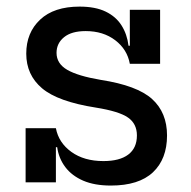

<svg xmlns="http://www.w3.org/2000/svg" viewBox="-20 -566 593 596"><path d="M324 10Q273.5 10 238.2 -5.2Q203 -20.5 182.8 -47.2Q162.5 -74 157.5 -109H135L153.5 -168Q162 -123 201.5 -94.5Q241 -66 301 -66Q351.5 -66 378.2 -86.2Q405 -106.5 405 -145.5Q405 -182 377.2 -201.2Q349.5 -220.5 277.5 -232Q159.5 -250.5 110.5 -292Q61.5 -333.5 61.5 -399.5Q61.5 -464.5 104.5 -505Q147.5 -545.5 227 -545.5Q276 -545.5 308 -530Q340 -514.5 357.2 -487.2Q374.5 -460 379 -424H401.5L383 -368Q375 -412.5 337.8 -441Q300.5 -469.5 246 -469.5Q202 -469.5 178.8 -450.5Q155.5 -431.5 155.5 -402Q155.5 -368.5 188.8 -349.2Q222 -330 293 -318Q406 -300.5 452.2 -258.5Q498.5 -216.5 498.5 -145.5Q498.5 -72.5 454.8 -31.2Q411 10 324 10ZM59.5 0V-168H153.5V0ZM383 -368V-535.5H477V-368Z"/></svg>

Font: Hepta Slab Medium
Style: Regular
Weight: 500
Designer: Michael LaGattuta
Foundry: Michael LaGattuta
Version: Version 1.102